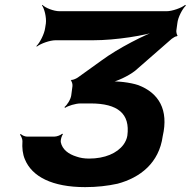

<svg xmlns="http://www.w3.org/2000/svg" viewBox="-20 -757 782 787"><path d="M502 -201C500 -188 494 -175 486 -164C460 -129 410 -107 345 -107C325 -107 308 -110 294 -115C261 -125 235 -144 229 -175C228 -184 233 -201 238 -207L235 -209C229 -203 213 -197 202 -197H91C82 -197 69 -203 65 -208L62 -205C66 -200 72 -188 72 -179C70 -150 73 -125 82 -104C111 -33 194 10 329 10C377 10 421 5 462 -4C555 -29 632 -89 647 -199C672 -307 631 -376 547 -408C515 -419 457 -426 430 -422L431 -418C458 -423 506 -445 534 -467L684 -598C689 -602 702 -610 705 -608L708 -612C704 -614 702 -628 703 -633L707 -662C709 -685 728 -722 742 -734L739 -737C725 -725 686 -711 663 -711H224C200 -711 165 -725 154 -737L152 -735C162 -722 171 -685 168 -661L165 -642C162 -618 143 -581 129 -568L131 -566C146 -578 184 -592 208 -592H363C453 -592 576 -611 635 -632L633 -636C574 -615 465 -560 396 -509L300 -440C295 -436 278 -428 274 -430L270 -426C275 -425 278 -410 277 -404L272 -366C270 -350 255 -326 244 -318L247 -315C258 -323 290 -333 310 -333H351C463 -333 514 -291 502 -201Z"/></svg>

Font: Asimov
Style: EdgeWideIt
Weight: 500
Designer: Google
Version: Version 2.000980: 2014